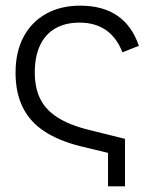

<svg xmlns="http://www.w3.org/2000/svg" viewBox="-20 -539 531 679"><path d="M362 120V-50L409 13L264 -22Q188 -41 137 -74.5Q86 -108 60.5 -159.5Q35 -211 35 -282Q35 -355 63 -408Q91 -461 142.5 -490Q194 -519 264 -519Q343 -519 395 -483.5Q447 -448 471 -377L413 -354Q372 -459 261 -459Q211 -459 175.5 -438.5Q140 -418 121.5 -378.5Q103 -339 103 -282Q103 -229 122 -190Q141 -151 183 -124Q225 -97 293 -80L422 -48V120Z"/></svg>

Font: TikTok Sans Light
Style: Regular
Weight: 300
Version: Version 4.000